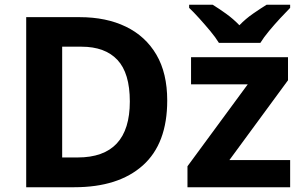

<svg xmlns="http://www.w3.org/2000/svg" viewBox="-20 -786 1268 806"><path d="M682 -364Q682 -183 579.5 -91.5Q477 0 292 0H90V-714H314Q426 -714 508.5 -674Q591 -634 636.5 -556.5Q682 -479 682 -364ZM525 -360Q525 -479 473 -534.5Q421 -590 322 -590H241V-125H306Q525 -125 525 -360ZM1198 0H767V-88L1020 -432H782V-546H1189V-449L943 -114H1198ZM899 -606Q885 -629 862.5 -656Q840 -683 816.5 -709Q793 -735 774 -753V-766H873Q899 -750 929 -728.5Q959 -707 985 -680Q1011 -707 1042 -728.5Q1073 -750 1099 -766H1198V-753Q1180 -735 1156 -709Q1132 -683 1109.5 -656Q1087 -629 1073 -606Z"/></svg>

Font: Noto IKEA Latin
Style: Bold
Weight: 700
Designer: Monotype Design Team
Foundry: Monotype Imaging Inc.
Version: Version 1.0